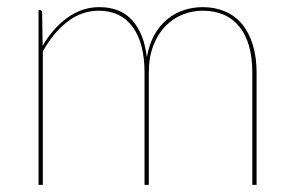

<svg xmlns="http://www.w3.org/2000/svg" viewBox="-20 -518 814 538"><path d="M88 0V-490H91Q98 -490 98 -482L99.5 -389.5Q128 -439 169 -468.5Q210 -498 258 -498Q317 -498 350.2 -461.5Q383.5 -425 391.5 -357.5Q397.5 -393 412.2 -419.5Q427 -446 448 -463.5Q469 -481 494.8 -489.5Q520.5 -498 548 -498Q582.5 -498 610.5 -486Q638.5 -474 658 -450.8Q677.5 -427.5 688.2 -393Q699 -358.5 699 -314V0H687V-314Q687 -398.5 650.8 -443.2Q614.5 -488 548 -488Q518.5 -488 491.2 -477Q464 -466 443 -444.2Q422 -422.5 409.5 -390Q397 -357.5 397 -314V0H385V-314Q385 -355 376.8 -387.2Q368.5 -419.5 352.2 -442Q336 -464.5 312 -476.2Q288 -488 257 -488Q209.5 -488 169.8 -457.8Q130 -427.5 100 -374V0Z"/></svg>

Font: Lato Hairline
Style: Regular
Weight: 250
Designer: Lukasz Dziedzic
Foundry: Lukasz Dziedzic
Version: Version 1.104; Western+Polish opensource